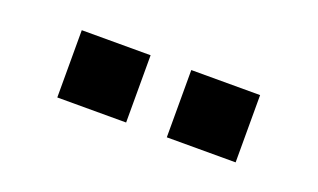

<svg xmlns="http://www.w3.org/2000/svg" viewBox="-32 -831 573 346"><g transform="rotate(20 254.0 -657.5)"><path d="M83 -593H215V-722H83ZM293 -593H425V-722H293Z"/></g></svg>

Font: FIGSv2-sans-serif ExtraBold
Style: Regular
Weight: 800
Designer: Matt McInerney, Pablo Impallari, Rodrigo Fuenzalida,Mirko Velimirovic
Foundry: Matt McInerney, Pablo Impallari, Rodrigo Fuenzalida
Version: Version 4.021;hotconv 1.0.109;makeotfexe 2.5.65596